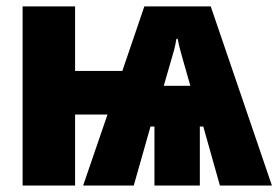

<svg xmlns="http://www.w3.org/2000/svg" viewBox="-20 -573 860 593"><path d="M630.9 -553.2 819.8 0H659.2L607.9 -182.1H597.2V0H457V-182.1H444.8L393.1 0H236.8L312 -219.2H211.9V0H49.8V-553.2H211.9V-354H357.9L425.8 -553.2ZM528.8 -453.1H524.9Q521.5 -432.6 517.6 -418.2Q513.7 -403.8 509.8 -391.1L485.8 -308.1H567.9L543.9 -392.1Q540.5 -404.8 536.6 -418.7Q532.7 -432.6 528.8 -453.1Z"/></svg>

Font: Open Sans Condensed ExtraBold
Style: Regular
Weight: 800
Width: 3
Designer: Monotype Design Team
Foundry: Monotype Imaging Inc.
Version: Version 3.000; ttfautohint (v1.8.4)